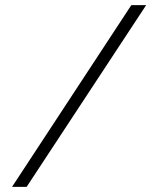

<svg xmlns="http://www.w3.org/2000/svg" viewBox="-20 -730 619 750"><path d="M551 -710 84 0H27L493 -710Z"/></svg>

Font: Raleway Light
Style: Regular
Weight: 300
Designer: Matt McInerney, Pablo Impallari, Rodrigo Fuenzalida
Foundry: Matt McInerney, Pablo Impallari, Rodrigo Fuenzalida
Version: Version 4.026